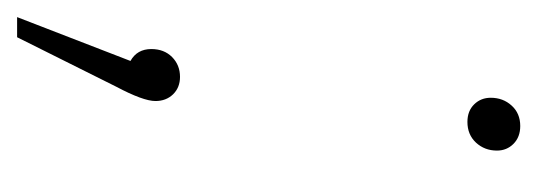

<svg xmlns="http://www.w3.org/2000/svg" viewBox="-244 -274 640 229"><g transform="rotate(90 76.5 -159.0)"><path d="M106.9 -396Q93.8 -396 85.9 -404.1Q78.1 -412.1 78.1 -423.8Q78.1 -438.5 87.4 -448.7Q96.7 -459 111.8 -459Q125 -459 133.1 -450.9Q141.1 -442.9 141.1 -431.2Q141.1 -416.5 131.6 -406.2Q122.1 -396 106.9 -396ZM53.2 -53.2Q65.9 -53.2 74 -44.9Q82 -36.6 82 -23.9Q82 -9.3 64.9 22.9L5.9 141.1H-18.1L34.2 5.9Q20 -2 20 -19Q20 -34.2 29.5 -43.7Q39.1 -53.2 53.2 -53.2Z"/></g></svg>

Font: Fira Sans Compressed UltraLight
Style: Italic
Weight: 200
Width: 3
Italic angle: -8°
Designer: Carrois Corporate & Edenspiekermann AG
Foundry: Carrois Corporate GbR & Edenspiekermann AG
Version: Version 4.203;PS 004.203;hotconv 1.0.88;makeotf.lib2.5.64775